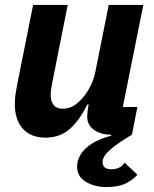

<svg xmlns="http://www.w3.org/2000/svg" viewBox="-20 -545 622 777"><path d="M114 -525H254L192 -213Q189 -199 187 -185Q185 -171 185 -160Q185 -135 197 -120Q209 -105 234 -105Q260 -105 280.5 -118.5Q301 -132 318 -153Q335 -174 347.5 -199.5Q360 -225 366 -255L420 -525H560L477 -112H536L514 0Q459 33 434 54Q409 75 402 88Q395 101 395 111Q395 123 403 131.5Q411 140 430 140Q446 140 460 134.5Q474 129 484 113L536 162Q517 184 487.5 198Q458 212 411 212Q362 212 327 190.5Q292 169 292 129Q292 104 306.5 80Q321 56 351.5 36.5Q382 17 430 4V0H428Q388 0 360.5 -19.5Q333 -39 333 -73Q333 -82 334 -92.5Q335 -103 336 -107L339 -122H333Q304 -61 264 -24.5Q224 12 164 12Q105 12 72.5 -24Q40 -60 40 -124Q40 -144 42.5 -162Q45 -180 49 -200Z"/></svg>

Font: IBM Plex Sans
Style: Bold Italic
Weight: 700
Italic angle: -11.31°
Designer: Mike Abbink, Paul van der Laan, Pieter van Rosmalen
Foundry: Bold Monday
Version: Version 3.201